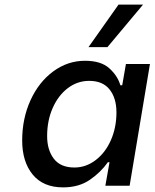

<svg xmlns="http://www.w3.org/2000/svg" viewBox="-20 -804 669 831"><path d="M76 -196Q76 -291 112 -370Q148 -449 210.5 -495Q273 -541 348 -541Q417 -541 453 -508.5Q489 -476 501 -435H509L525 -527H629L541 0H436L454 -102H447Q416 -58 368.5 -25.5Q321 7 253 7Q167 7 121.5 -48.5Q76 -104 76 -196ZM484 -318Q484 -379 454.5 -416.5Q425 -454 366 -454Q315 -454 273.5 -422.5Q232 -391 208 -336.5Q184 -282 184 -215Q184 -155 213 -117Q242 -79 302 -79Q352 -79 394 -111Q436 -143 460 -197.5Q484 -252 484 -318ZM363 -600 493 -784H599L445 -600Z"/></svg>

Font: Be Vietnam Medium
Style: Italic
Weight: 500
Italic angle: -9.444°
Designer: Gabriel Lam
Foundry: TypeRant
Version: Version 3.000